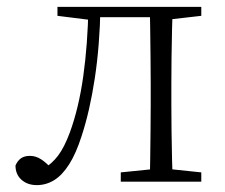

<svg xmlns="http://www.w3.org/2000/svg" viewBox="-20 -528 654 558"><path d="M87 10Q60 10 42.5 -5.5Q25 -21 25 -47Q31 -61 41 -68Q51 -75 67 -75Q84 -75 99.5 -65Q115 -55 133 -35V-26H103V-35Q131 -52 149 -76Q167 -100 183 -143Q209 -214 222 -306.5Q235 -399 237 -508H272Q270 -396 255.5 -300.5Q241 -205 217 -132Q201 -82 181 -50.5Q161 -19 137.5 -4.5Q114 10 87 10ZM147 -482V-508H250V-470H243ZM252 -478V-508H444V-478ZM331 0V-27L440 -38H460L565 -27V0ZM415 0Q416 -24 416.5 -64.5Q417 -105 417.5 -148.5Q418 -192 418 -226V-283Q418 -316 417.5 -359.5Q417 -403 416.5 -443.5Q416 -484 415 -508H482Q481 -484 480 -443.5Q479 -403 478.5 -359.5Q478 -316 478 -283V-226Q478 -192 478.5 -148.5Q479 -105 480 -64.5Q481 -24 482 0ZM448 -470V-508H565V-482L460 -470Z"/></svg>

Font: Noto Serif JP ExtraLight
Style: Regular
Weight: 200
Designer: Ryoko NISHIZUKA  (kana & ideographs); Frank Grießhammer (Latin, Greek & Cyrillic); Wenlong ZHANG  (bopomofo); Sandoll Co
Foundry: Adobe
Version: Version 2.002-H1;hotconv 1.1.0;makeotfexe 2.6.0